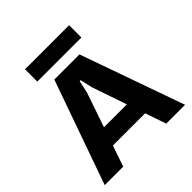

<svg xmlns="http://www.w3.org/2000/svg" viewBox="-234 -1092 1269 1269"><g transform="rotate(-45 400.5 -457.0)"><path d="M25 0 283 -729H518L776 0H600L423 -516L403 -603H394L375 -516L198 0ZM233 -147 275 -274H523L564 -147ZM194 -799V-914H606V-799Z"/></g></svg>

Font: Hubot Sans
Style: Bold
Weight: 700
Designer: Deni Anggara
Foundry: GitHub, Inc., Subsidiary of Microsoft Corporation
Version: Version 2.000